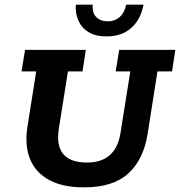

<svg xmlns="http://www.w3.org/2000/svg" viewBox="-20 -798 776 828"><path d="M342 10Q251 10 192.5 -21.5Q134 -53 110 -111Q86 -169 98 -249L136 -490H73L88 -583H350L336 -490H273L234 -245Q222 -171 252.5 -134Q283 -97 356 -97Q417 -97 453.5 -129Q490 -161 500 -227L542 -490H479L494 -583H736L722 -490H659L617 -223Q600 -112 534.5 -51Q469 10 342 10ZM440 -641Q391 -641 361 -660Q331 -679 317.5 -710.5Q304 -742 307 -778H380Q377 -742 395.5 -724Q414 -706 445 -706Q475 -706 496 -724.5Q517 -743 524 -778H599Q587 -714 546 -677.5Q505 -641 440 -641Z"/></svg>

Font: Rokkitt SemiBold
Style: Bold Italic
Weight: 700
Italic angle: -9°
Version: Version 3.103